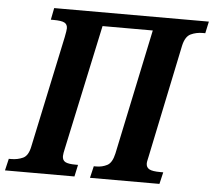

<svg xmlns="http://www.w3.org/2000/svg" viewBox="-72 -770 920 826"><g transform="rotate(5 388.0 -357.0)"><path d="M-21 0 -9 -51H2Q29 -51 52 -61.5Q75 -72 83 -113L185 -593Q191 -623 191 -632Q191 -649 178 -656Q165 -663 130 -663H119L129 -714H797L786 -663H775Q747 -663 723.5 -652Q700 -641 691 -600L590 -116Q588 -106 586 -97.5Q584 -89 584 -83Q584 -66 597.5 -58.5Q611 -51 646 -51H658L646 0H346L358 -51H369Q394 -51 415.5 -62Q437 -73 446 -114L560 -655H343L227 -114Q225 -105 223.5 -97Q222 -89 222 -83Q222 -65 235 -58Q248 -51 279 -51H290L279 0Z"/></g></svg>

Font: Noto Serif Condensed
Style: Bold Italic
Weight: 700
Width: 3
Italic angle: -12°
Designer: Monotype Design Team
Foundry: Monotype Imaging Inc.
Version: Version 2.014